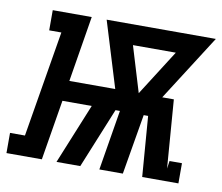

<svg xmlns="http://www.w3.org/2000/svg" viewBox="-124 -607 792 684"><g transform="rotate(10 272.0 -265.0)"><path d="M-60 0V-73H-6L58 -457H14V-530H155L116 -292H282L209 -530H604L452 -292H494L513 -45L517 -73H562V0H431L414 -218H398L361 0H276L312 -218H296L207 0H121L210 -218H104L68 0ZM367 -292 472 -457H317Z"/></g></svg>

Font: Iosevka Slab SmBdExObl
Style: Regular
Weight: 600
Width: 7
Italic angle: -9°
Monospace: yes
Designer: Belleve Invis
Foundry: Belleve Invis
Version: Version 11.1.0; ttfautohint (v1.8.3)